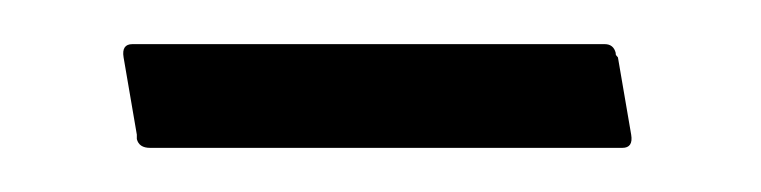

<svg xmlns="http://www.w3.org/2000/svg" viewBox="-20 -247 345 87"><path d="M48 -180Q43 -180 42 -184V-186L36 -221Q35 -227 40 -227H254Q258 -227 259 -223Q259 -223 259 -222.5Q259 -222 260 -221L266 -186Q267 -180 262 -180Z"/></svg>

Font: Zain Light
Style: Italic
Weight: 300
Italic angle: -10°
Designer: Zain,Boutros
Foundry: Mobile Telecommunications Company (Zain), 2024
Version: Version 1.51; ttfautohint (v1.8.4)